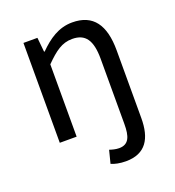

<svg xmlns="http://www.w3.org/2000/svg" viewBox="-126 -597 798 878"><g transform="rotate(-20 273.5 -157.5)"><path d="M338 183C435 183 471 120 471 21V-308C471 -432 425 -498 323 -498C256 -498 206 -462 160 -416H157L150 -486H82V0H164V-352C213 -401 247 -427 297 -427C361 -427 389 -388 389 -297V20C389 80 377 116 329 116C312 116 295 111 283 107L267 170C283 177 308 183 338 183Z"/></g></svg>

Font: Giro Sans Regular
Style: Regular
Weight: 400
Designer: Paul D. Hunt
Foundry: Adobe Systems Incorporated
Version: Version 1.000;PS 1.0;hotconv 1.0.88;makeotf.lib2.5.647800